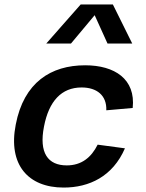

<svg xmlns="http://www.w3.org/2000/svg" viewBox="-20 -834 660 866"><path d="M543.5 -165 420.5 -181.5C391.5 -123.5 347.5 -88 281 -88C196 -88 155 -144.5 178.5 -263.5C200.5 -378 257.5 -439.5 348 -439.5C417 -439.5 462 -403.5 459.5 -336.5L578.5 -347C592.5 -477.5 497 -539.5 364 -539.5C210 -539.5 87.5 -462.5 51 -272C15.5 -91 107 12 267 12C382.5 12 488.5 -38 543.5 -165ZM188.5 -637.5H300L407 -765.5L465 -637.5H576.5L489 -814H344Z"/></svg>

Font: Monaspace Neon SemiBold
Style: Italic
Weight: 600
Italic angle: -11°
Designer: Riley Cran & the Lettermatic Team
Foundry: Lettermatic
Version: Version 1.200 (Monaspace Neon)